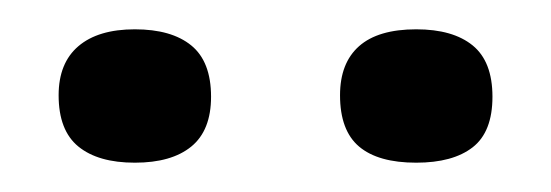

<svg xmlns="http://www.w3.org/2000/svg" viewBox="-20 -720 376 131"><path d="M264 -609Q238 -609 225 -620Q212 -631 212 -655Q212 -677 225 -688.5Q238 -700 264 -700Q289 -700 302.5 -689Q316 -678 316 -654Q316 -630 302.5 -619.5Q289 -609 264 -609ZM72 -609Q47 -609 33.5 -620Q20 -631 20 -655Q20 -677 33.5 -688.5Q47 -700 72 -700Q97 -700 110.5 -689Q124 -678 124 -654Q124 -631 110.5 -620Q97 -609 72 -609Z"/></svg>

Font: Bricolage Grotesque 24pt Light
Style: Regular
Weight: 300
Designer: Mathieu Triay
Foundry: Atelier Triay
Version: Version 1.001;gftools[0.9.33.dev8+g029e19f]